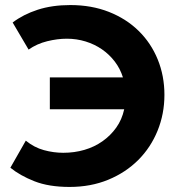

<svg xmlns="http://www.w3.org/2000/svg" viewBox="-20 -731 704 759"><path d="M177 -425H466Q455 -460 433.5 -488Q412 -516 383 -536Q354 -556 318.5 -567Q283 -578 244 -578Q207 -578 166.5 -568Q126 -558 93 -535L30 -642Q72 -674 129 -692.5Q186 -711 258 -711Q342 -711 410.5 -684Q479 -657 528 -609Q577 -561 603.5 -496Q630 -431 630 -356Q630 -281 603 -214.5Q576 -148 526.5 -98.5Q477 -49 408 -20.5Q339 8 255 8Q173 8 116 -14.5Q59 -37 21 -68L82 -175Q115 -148 153.5 -137.5Q192 -127 230 -127Q274 -127 313.5 -138.5Q353 -150 385 -172.5Q417 -195 439.5 -226.5Q462 -258 471 -299H177Z"/></svg>

Font: Tilda Sans Extra Bold
Style: Regular
Weight: 800
Designer: ParaType Ltd
Foundry: ParaType Ltd
Version: Version 1.009